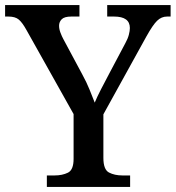

<svg xmlns="http://www.w3.org/2000/svg" viewBox="-24 -734 690 754"><path d="M160 0V-45H190Q221 -45 243 -56Q265 -67 265 -110V-286L80 -616Q64 -645 50 -657Q36 -669 9 -669H-4V-714H288V-669H256Q229 -669 218.5 -658.5Q208 -648 208 -633Q208 -620 213.5 -605.5Q219 -591 225 -580L299 -442Q316 -411 327.5 -382.5Q339 -354 348 -331Q357 -353 373 -384Q389 -415 406 -447L468 -564Q478 -582 482 -597.5Q486 -613 486 -624Q486 -669 424 -669H397V-714H646V-669H632Q610 -669 593 -652.5Q576 -636 551 -591L382 -285V-114Q382 -68 404 -56.5Q426 -45 457 -45H487V0Z"/></svg>

Font: Noto Serif Toto Medium
Style: Regular
Weight: 500
Designer: Monotype Design Team
Foundry: Monotype Imaging Inc.
Version: Version 2.001; ttfautohint (v1.8.4.7-5d5b)